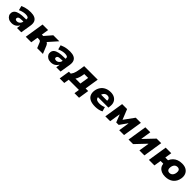

<svg xmlns="http://www.w3.org/2000/svg" viewBox="618 -2571 4757 4757"><g transform="rotate(45 2996.0 -192.5)"><path d="M236 11Q174 11 130.5 -13.5Q87 -38 66 -78.5Q45 -119 53 -168Q61 -215 98.5 -247Q136 -279 207.5 -295Q279 -311 389 -311H457L444 -225H389Q344 -225 312 -221Q280 -217 262 -204.5Q244 -192 241 -167Q236 -143 252.5 -128Q269 -113 302 -113Q329 -113 353.5 -126Q378 -139 396 -162.5Q414 -186 419 -219L434 -316Q441 -360 415.5 -377Q390 -394 334 -394Q296 -394 247.5 -383.5Q199 -373 142 -347L112 -462Q156 -482 200.5 -495Q245 -508 291.5 -514Q338 -520 389 -520Q472 -520 527 -495Q582 -470 605.5 -417Q629 -364 616 -280L571 0H420L435 -97H428Q408 -63 380 -38.5Q352 -14 316 -1.5Q280 11 236 11Z M728 0 808 -509H1002L972 -320H1021L1184 -509H1395L1160 -244L1150 -280Q1175 -278 1192 -269.5Q1209 -261 1222 -245.5Q1235 -230 1245 -206L1329 0H1128L1069 -144Q1062 -160 1053.5 -169.5Q1045 -179 1032.5 -183.5Q1020 -188 1002 -188H951L921 0Z M1612 11Q1550 11 1506.5 -13.5Q1463 -38 1442 -78.5Q1421 -119 1429 -168Q1437 -215 1474.5 -247Q1512 -279 1583.5 -295Q1655 -311 1765 -311H1833L1820 -225H1765Q1720 -225 1688 -221Q1656 -217 1638 -204.5Q1620 -192 1617 -167Q1612 -143 1628.5 -128Q1645 -113 1678 -113Q1705 -113 1729.5 -126Q1754 -139 1772 -162.5Q1790 -186 1795 -219L1810 -316Q1817 -360 1791.5 -377Q1766 -394 1710 -394Q1672 -394 1623.5 -383.5Q1575 -373 1518 -347L1488 -462Q1532 -482 1576.5 -495Q1621 -508 1667.5 -514Q1714 -520 1765 -520Q1848 -520 1903 -495Q1958 -470 1981.5 -417Q2005 -364 1992 -280L1947 0H1796L1811 -97H1804Q1784 -63 1756 -38.5Q1728 -14 1692 -1.5Q1656 11 1612 11Z M2052 135 2096 -143H2163Q2184 -171 2199 -201.5Q2214 -232 2225 -273Q2236 -314 2245 -371L2266 -509H2740L2682 -143H2773L2730 135H2570L2591 0H2233L2212 135ZM2331 -138H2505L2542 -372H2407L2399 -323Q2391 -274 2373.5 -223Q2356 -172 2331 -138Z M3167 11Q3051 11 2983 -23.5Q2915 -58 2889 -120.5Q2863 -183 2876 -265Q2889 -341 2929.5 -398.5Q2970 -456 3036.5 -488Q3103 -520 3192 -520Q3267 -520 3324 -488.5Q3381 -457 3408.5 -395.5Q3436 -334 3422 -243L3417 -207H3021L3036 -305H3283L3272 -289Q3278 -327 3269.5 -352Q3261 -377 3239.5 -390.5Q3218 -404 3185 -404Q3152 -404 3125.5 -388.5Q3099 -373 3081.5 -346Q3064 -319 3057 -281L3053 -257Q3045 -209 3056.5 -178.5Q3068 -148 3101 -133.5Q3134 -119 3189 -119Q3227 -119 3271 -128.5Q3315 -138 3346 -155L3380 -37Q3332 -11 3275.5 0Q3219 11 3167 11Z M3516 0 3596 -509H3770L3878 -240L4073 -509H4253L4172 0H4002L4046 -279H4039L3900 -84H3813L3737 -279H3730L3686 0Z M4329 0 4409 -509H4583L4541 -239H4548L4805 -509H4965L4885 0H4710L4754 -271H4746L4489 0Z M5617 11Q5542 11 5487 -13Q5432 -37 5399.5 -80.5Q5367 -124 5360 -186H5266L5236 0H5042L5122 -509H5317L5289 -329H5384Q5408 -388 5450.5 -431Q5493 -474 5553.5 -497Q5614 -520 5691 -520Q5780 -520 5838.5 -485Q5897 -450 5922.5 -388Q5948 -326 5935 -246Q5925 -183 5897.5 -135Q5870 -87 5828.5 -54.5Q5787 -22 5733.5 -5.5Q5680 11 5617 11ZM5631 -131Q5665 -131 5689.5 -146.5Q5714 -162 5730 -189.5Q5746 -217 5752 -255Q5761 -313 5740.5 -345.5Q5720 -378 5669 -378Q5636 -378 5611 -363.5Q5586 -349 5570 -321.5Q5554 -294 5548 -255Q5539 -198 5560 -164.5Q5581 -131 5631 -131Z"/></g></svg>

Font: Nunito Sans 6pt Black
Style: Italic
Weight: 900
Italic angle: -9°
Version: Version 3.101;gftools[0.9.27]